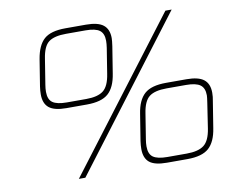

<svg xmlns="http://www.w3.org/2000/svg" viewBox="-79 -833 1114 933"><g transform="rotate(-10 477.5 -366.0)"><path d="M126 -436Q126 -454 129 -475L150 -606Q161 -673 194 -702.5Q227 -732 300 -732H401Q460 -732 486.5 -711Q513 -690 513 -646Q513 -634 509 -606L488 -475Q478 -409 444.5 -379Q411 -349 338 -349H237Q178 -349 152 -370Q126 -391 126 -436ZM793 -732H824L269 0H237ZM340 -376Q397 -376 424.5 -397.5Q452 -419 461 -478L481 -603Q484 -623 484 -638Q484 -674 463.5 -689.5Q443 -705 394 -705H298Q240 -705 212.5 -684.5Q185 -664 176 -603L156 -478Q153 -460 153 -444Q153 -406 174.5 -391Q196 -376 244 -376ZM561 -90Q561 -108 564 -129L585 -260Q595 -326 628.5 -356Q662 -386 735 -386H836Q895 -386 921.5 -365Q948 -344 948 -300Q948 -279 944 -260L923 -129Q913 -63 879.5 -33Q846 -3 773 -3H672Q612 -3 586.5 -24Q561 -45 561 -90ZM775 -30Q832 -30 860 -51.5Q888 -73 897 -132L916 -257Q920 -283 920 -292Q920 -328 899 -343.5Q878 -359 829 -359H733Q675 -359 647.5 -338Q620 -317 611 -257L591 -132Q588 -114 588 -98Q588 -60 609.5 -45Q631 -30 679 -30Z"/></g></svg>

Font: Exo ExtraLight
Style: Italic
Weight: 275
Italic angle: -9°
Designer: Natanael Gama
Foundry: Natanael Gama
Version: Version 1.500; ttfautohint (v1.6)